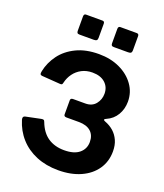

<svg xmlns="http://www.w3.org/2000/svg" viewBox="-170 -1066 1014 1188"><g transform="rotate(20 337.0 -472.0)"><path d="M310.9 -938.3V-844.5Q310.9 -833.2 305.3 -828.6Q299.8 -823.9 286.8 -823.9H193.5Q182.2 -823.9 178.5 -828.4Q174.7 -832.9 174.7 -842.5V-936.9Q174.7 -954 188.7 -954H296.9Q310.9 -954 310.9 -938.3ZM536.8 -938.3V-844.5Q536.8 -833.2 531.2 -828.6Q525.7 -823.9 512.7 -823.9H419.4Q408.1 -823.9 404.4 -828.4Q400.6 -832.9 400.6 -842.5V-936.9Q400.6 -954 414.6 -954H522.8Q536.8 -954 536.8 -938.3ZM354.8 10Q274.7 10 210.3 -16.6Q145.9 -43.3 102.3 -92Q58.6 -140.7 38.6 -206.6Q32.6 -228 49.2 -232.2L148.7 -252.8Q157.9 -254.6 163.6 -253Q169.4 -251.4 172.6 -241.6Q196.4 -178.4 240.5 -148.7Q284.6 -118.9 347.4 -118.9Q412.8 -118.9 446.6 -147.3Q480.4 -175.6 480.4 -221.1Q480.4 -265.3 452.9 -289.8Q425.3 -314.4 374.3 -314.4H292.8Q275.2 -314.4 275.2 -328.5V-421.5Q275.2 -435.6 292.8 -435.6H372.2Q416.6 -435.6 440.1 -464.9Q463.6 -494.1 463.6 -532.6Q463.6 -576.4 433.3 -603.7Q403 -630.9 349.8 -630.9Q310.4 -630.9 279.7 -614.8Q249 -598.6 229.3 -571.6Q209.5 -544.7 201.7 -511.4Q200 -503.1 197.4 -499.5Q194.8 -495.8 186.1 -495.8L61.8 -504.8Q52.8 -506.5 50.4 -511.1Q47.9 -515.7 51.1 -531.8Q63.2 -590.6 100.3 -641Q137.5 -691.3 199.9 -721.6Q262.3 -752 348.5 -752Q426.1 -752 486.4 -723.5Q546.8 -695 581.6 -646.2Q616.5 -597.5 616.5 -536.2Q616.5 -487.7 593.4 -448.6Q570.3 -409.4 527.3 -390.7Q516.3 -386.7 515.9 -381.5Q515.6 -376.3 526.6 -372.6Q558.7 -360.7 582.9 -339.4Q607 -318 620.9 -287.1Q634.8 -256.3 634.8 -215.3Q634.8 -148.3 599.8 -97.4Q564.9 -46.6 501.8 -18.3Q438.7 10 354.8 10Z"/></g></svg>

Font: Libre Franklin Thin
Style: Regular
Weight: 100
Designer: Pablo Impallari, Rodrigo Fuenzalida, Nhung Nguyen
Foundry: Impallari Type
Version: Version 3.000